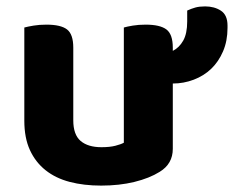

<svg xmlns="http://www.w3.org/2000/svg" viewBox="-20 -565 737 600"><path d="M520 -100Q520 -53 479 -28Q447 -8 400 3.5Q353 15 296 15Q242 15 198 3.5Q154 -8 122.5 -33Q91 -58 73.5 -96Q56 -134 56 -188V-479Q67 -482 85 -485Q103 -488 125 -488Q170 -488 189.5 -473Q209 -458 209 -416V-189Q209 -144 232 -124.5Q255 -105 297 -105Q323 -105 340.5 -109.5Q358 -114 367 -119V-479Q377 -482 395 -485Q413 -488 435 -488Q480 -488 500 -473Q520 -458 520 -416V-406Q540 -416 552.5 -438Q565 -460 565 -498V-532Q578 -538 590.5 -541.5Q603 -545 621 -545Q650 -545 670.5 -531.5Q691 -518 691 -485V-478Q691 -437 677 -404.5Q663 -372 640 -350Q617 -328 585.5 -316Q554 -304 520 -304V-100Z"/></svg>

Font: Baloo Bhai 2
Style: Bold
Weight: 700
Designer: Supriya Tembe, Noopur Datye and Ek Type
Foundry: Ek Type
Version: Version 1.640;PS 1.000;hotconv 16.6.51;makeotf.lib2.5.65220;